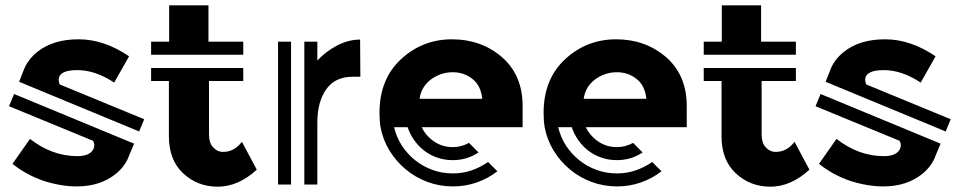

<svg xmlns="http://www.w3.org/2000/svg" viewBox="-20 -695 3600 723"><path d="M523 -246 504 -200 52 -387 70 -433Q85 -471 121 -500Q180 -547 276 -547Q372 -547 466 -483L410 -384Q339 -431 271 -431Q201 -431 201 -394Q201 -389 202 -385Q203 -381 205 -377ZM33 -341 485 -154 466 -109Q453 -71 417 -41Q358 7 269 7Q210 7 144 -14Q78 -37 27 -78L93 -172Q176 -107 272 -107Q301 -107 318 -118Q335 -130 335 -149Q335 -157 330 -165L14 -295Z M947 -56Q877 8 800 8Q723 8 669 -43Q616 -93 616 -182V-390H549V-439H896V-390H767V-189Q767 -157 782 -141Q798 -123 820 -123Q862 -123 891 -161ZM896 -489H549V-538H617V-675H765V-538H896Z M1337 -406H1308Q1241 -406 1208 -358Q1175 -311 1175 -233V0H1126V-538H1175V-537V-467Q1204 -499 1248 -523Q1292 -546 1336 -546ZM1027 -538H1076V0H1027V-537Z M1948 -216H1568Q1584 -183 1615 -162Q1646 -141 1685 -141Q1717 -141 1746 -157L1782 -121Q1739 -92 1685 -92Q1655 -92 1628 -101Q1601 -110 1579 -126.5Q1557 -143 1540.5 -166Q1524 -189 1515 -216H1464Q1473 -178 1493.5 -146.5Q1514 -115 1543.5 -91.5Q1573 -68 1609 -55Q1645 -42 1685 -42Q1723 -42 1756 -53.5Q1789 -65 1818 -85L1853 -50Q1818 -23 1775.5 -8Q1733 7 1685 7Q1635 7 1589.5 -10Q1544 -27 1508 -57Q1472 -87 1447 -127.5Q1422 -168 1413 -216Q1409 -239 1409 -270Q1409 -397 1490 -472Q1571 -547 1682 -547Q1792 -547 1870 -480Q1948 -412 1948 -296ZM1796 -323Q1791 -372 1760 -397Q1728 -423 1685 -423Q1640 -423 1603 -396Q1566 -368 1560 -323Z M2566 -216H2186Q2202 -183 2233 -162Q2264 -141 2303 -141Q2335 -141 2364 -157L2400 -121Q2357 -92 2303 -92Q2273 -92 2246 -101Q2219 -110 2197 -126.5Q2175 -143 2158.5 -166Q2142 -189 2133 -216H2082Q2091 -178 2111.5 -146.5Q2132 -115 2161.5 -91.5Q2191 -68 2227 -55Q2263 -42 2303 -42Q2341 -42 2374 -53.5Q2407 -65 2436 -85L2471 -50Q2436 -23 2393.5 -8Q2351 7 2303 7Q2253 7 2207.5 -10Q2162 -27 2126 -57Q2090 -87 2065 -127.5Q2040 -168 2031 -216Q2027 -239 2027 -270Q2027 -397 2108 -472Q2189 -547 2300 -547Q2410 -547 2488 -480Q2566 -412 2566 -296ZM2414 -323Q2409 -372 2378 -397Q2346 -423 2303 -423Q2258 -423 2221 -396Q2184 -368 2178 -323Z M3028 -56Q2958 8 2881 8Q2804 8 2750 -43Q2697 -93 2697 -182V-390H2630V-439H2977V-390H2848V-189Q2848 -157 2863 -141Q2879 -123 2901 -123Q2943 -123 2972 -161ZM2977 -489H2630V-538H2698V-675H2846V-538H2977Z M3560 -246 3541 -200 3089 -387 3107 -433Q3122 -471 3158 -500Q3217 -547 3313 -547Q3409 -547 3503 -483L3447 -384Q3376 -431 3308 -431Q3238 -431 3238 -394Q3238 -389 3239 -385Q3240 -381 3242 -377ZM3070 -341 3522 -154 3503 -109Q3490 -71 3454 -41Q3395 7 3306 7Q3247 7 3181 -14Q3115 -37 3064 -78L3130 -172Q3213 -107 3309 -107Q3338 -107 3355 -118Q3372 -130 3372 -149Q3372 -157 3367 -165L3051 -295Z"/></svg>

Font: Balans
Style: Regular
Weight: 400
Designer: Thomas Breure
Foundry: Thomas Breure
Version: Version 2.001